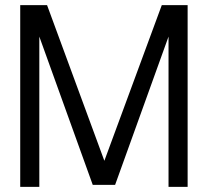

<svg xmlns="http://www.w3.org/2000/svg" viewBox="-20 -731 803 751"><path d="M59.1 0H133.8V-587.9L342.8 -7.8H430.2L639.2 -587.9V0H713.9V-710.9H612.8L388.2 -102.1L164.1 -710.9H59.1Z"/></svg>

Font: Tuffy
Style: Regular
Weight: 500
Designer: Thatcher Ulrich, Karoly Barta and Michael Everson
Version: Version 001.270